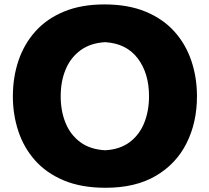

<svg xmlns="http://www.w3.org/2000/svg" viewBox="-20 -847 962 882"><path d="M465.3 15.6Q353.5 15.6 272.9 -18.3Q192.4 -52.2 140.6 -110.8Q88.9 -169.4 64 -245.1Q39.1 -320.8 39.1 -404.3Q39.1 -492.7 65.2 -569.3Q91.3 -646 143.6 -703.9Q195.8 -761.7 274.9 -794.2Q354 -826.7 460 -826.7Q567.9 -826.7 647.7 -793.9Q727.5 -761.2 780 -703.4Q832.5 -645.5 858.6 -568.8Q884.8 -492.2 884.8 -404.8Q884.8 -284.2 836.9 -189Q789.1 -93.8 695.6 -39.1Q602.1 15.6 465.3 15.6ZM462.9 -156.7Q531.7 -160.6 576.4 -194.6Q621.1 -228.5 642.8 -283.2Q664.6 -337.9 664.6 -404.8Q664.6 -510.7 612.5 -579.1Q560.5 -647.5 462.9 -653.3Q395.5 -649.4 350.1 -616.2Q304.7 -583 281.7 -528.3Q258.8 -473.6 258.8 -404.8Q258.8 -337.4 281 -282.7Q303.2 -228 348.4 -194.3Q393.6 -160.6 462.9 -156.7Z"/></svg>

Font: Pinar-DS4-FD ExtraBold
Style: Regular
Weight: 800
Designer: Amin Abedi
Version: Version 3.000